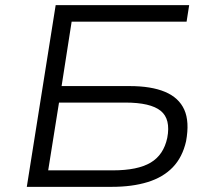

<svg xmlns="http://www.w3.org/2000/svg" viewBox="-20 -725 819 745"><path d="M84 0 196 -705H714L704 -641H258L219 -391H483Q567 -391 620.5 -368.5Q674 -346 695 -299.5Q716 -253 702 -177Q688 -115 650.5 -76Q613 -37 553 -18.5Q493 0 414 0ZM167 -64H418Q514 -64 564.5 -94Q615 -124 629 -190Q643 -263 603.5 -295Q564 -327 466 -327H209Z"/></svg>

Font: Nunito Sans 7pt SemiExpanded Light
Style: Italic
Weight: 300
Width: 6
Italic angle: -9°
Designer: Vernon Adams
Foundry: Vernon Adams
Version: Version 3.101;gftools[0.9.27]